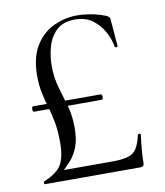

<svg xmlns="http://www.w3.org/2000/svg" viewBox="-75 -698 652 760"><g transform="rotate(-10 251.5 -318.0)"><path d="M119.2 -42.2H322Q364 -42.2 387.1 -49.4Q410.2 -56.6 421.8 -75.8Q433.4 -95 441.2 -130Q441.2 -132 446.8 -131.5Q452.4 -131 452.4 -129Q450.4 -115 448.3 -95.3Q446.2 -75.6 444.8 -54.4Q443.4 -33.2 443.4 -15Q443.4 0 428.2 0H44.4Q41.6 0 41.6 -5.5Q41.6 -11 44.4 -12Q96.4 -33 114.4 -63Q132.4 -93 132.4 -153Q132.4 -200 125.9 -234.5Q119.4 -269 110.5 -298.5Q101.5 -328 95.1 -358.5Q88.6 -389 88.6 -427Q88.6 -501 116.7 -547Q144.8 -593 190.1 -614.5Q235.4 -636 285.6 -636Q309.8 -636 338.7 -631.1Q367.6 -626.2 398.8 -614.2Q413.8 -608.4 413.8 -597.4L422.6 -489.1Q422.6 -485 417.2 -485Q411.8 -485 410.6 -489Q406 -517.8 389.7 -548.4Q373.4 -579 345 -600.2Q316.6 -621.4 273.6 -621.4Q227.3 -621.4 200.7 -596.7Q174.2 -572 163.2 -534.3Q152.2 -496.7 152.2 -457Q152.2 -408 164.2 -368Q176.2 -328 187.7 -288.5Q199.2 -249 199.2 -200Q199.2 -153 187.3 -122.6Q175.4 -92.2 157.5 -72.7Q139.6 -53.2 122.6 -36.4ZM52.6 -311.8H322.4Q327.4 -311.8 328.9 -306.4Q330.4 -300.9 328.9 -295.5Q327.4 -290 322.4 -290H52.6Q48.6 -290 47.1 -295.5Q45.6 -300.9 47.1 -306.4Q48.6 -311.8 52.6 -311.8Z"/></g></svg>

Font: Cormorant Infant Light
Style: Regular
Weight: 300
Designer: Christian Thalmann (Catharsis Fonts)
Foundry: Catharsis Fonts
Version: Version 4.001